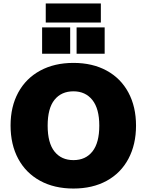

<svg xmlns="http://www.w3.org/2000/svg" viewBox="-20 -1078 846 1108"><path d="M41 -354Q41 -463 85.5 -544.5Q130 -626 212 -670.5Q294 -715 404 -715Q514 -715 595.5 -670.5Q677 -626 721 -544Q765 -462 765 -353Q765 -244 721 -161.5Q677 -79 595.5 -34.5Q514 10 404 10Q293 10 211 -35Q129 -80 85 -162Q41 -244 41 -354ZM553 -353Q553 -451 513 -501Q473 -551 404 -551Q334 -551 294.5 -502Q255 -453 255 -353Q255 -253 294.5 -203.5Q334 -154 404 -154Q474 -154 513.5 -204Q553 -254 553 -353ZM385 -920V-768H223V-920ZM584 -920V-768H422V-920ZM244 -1058H562V-948H244Z"/></svg>

Font: Nunito Sans Heavy
Style: Regular
Weight: 400
Designer: Vernon Adams
Foundry: Vernon Adams
Version: Version 2.500